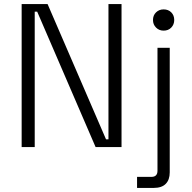

<svg xmlns="http://www.w3.org/2000/svg" viewBox="-20 -720 939 940"><path d="M86 0V-700H213L499 -38H511V-700H575V0H448L162 -663H150V0ZM651 200V146H721Q751 146 751 116V-486H811V124Q811 160 791.5 180Q772 200 733 200ZM729 -622Q729 -645 744 -659.5Q759 -674 781 -674Q804 -674 818.5 -659.5Q833 -645 833 -622Q833 -600 818.5 -585Q804 -570 781 -570Q759 -570 744 -585Q729 -600 729 -622Z"/></svg>

Font: Space 7353
Style: Regular
Weight: 400
Designer: Christine Claussen + Ruben Lyon  (Space 7353)
Version: Version 1.000;FEAKit 1.0